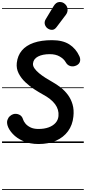

<svg xmlns="http://www.w3.org/2000/svg" viewBox="-25 -1410 846 1893"><path d="M355.5 10Q269 10 204.5 -18.8Q140 -47.5 100.8 -89.8Q61.5 -132 49.5 -172.5Q40.5 -203.5 48 -226.5Q55.5 -249.5 71.5 -264Q87.5 -278.5 104.5 -284Q132.5 -293 162.5 -280.5Q192.5 -268 203 -231Q207.5 -215 224.8 -193Q242 -171 274 -154.8Q306 -138.5 354 -138.5Q411.5 -138.5 454.5 -154.2Q497.5 -170 522.8 -198.5Q548 -227 551.5 -265.5Q557.5 -329.5 518 -382.8Q478.5 -436 395.5 -480Q358 -500.5 312 -530.5Q266 -560.5 224.8 -599.5Q183.5 -638.5 159 -686.2Q134.5 -734 140.5 -789.5Q148.5 -862 190.5 -912Q232.5 -962 307.2 -988Q382 -1014 488 -1014Q594 -1014 659.2 -972Q724.5 -930 758.5 -854Q770 -826.5 763.2 -802.8Q756.5 -779 730 -765.5Q698.5 -750 668.5 -758.5Q638.5 -767 622 -798Q604.5 -829 564.5 -852.5Q524.5 -876 466 -876Q395 -876 350.2 -852.8Q305.5 -829.5 300.5 -785.5Q297.5 -761.5 314.2 -737Q331 -712.5 360.2 -688.2Q389.5 -664 425 -641.5Q460.5 -619 495.5 -599.5Q535 -577.5 574 -547Q613 -516.5 643.8 -475.5Q674.5 -434.5 690.2 -381.2Q706 -328 698.5 -260Q690 -177 645.5 -116.2Q601 -55.5 527 -22.8Q453 10 355.5 10ZM355.5 10Q269 10 204.5 -18.8Q140 -47.5 100.8 -89.8Q61.5 -132 49.5 -172.5Q40.5 -203.5 48 -226.5Q55.5 -249.5 71.5 -264Q87.5 -278.5 104.5 -284Q132.5 -293 162.5 -280.5Q192.5 -268 203 -231Q207.5 -215 224.8 -193Q242 -171 274 -154.8Q306 -138.5 354 -138.5Q411.5 -138.5 454.5 -154.2Q497.5 -170 522.8 -198.5Q548 -227 551.5 -265.5Q557.5 -329.5 518 -382.8Q478.5 -436 395.5 -480Q358 -500.5 312 -530.5Q266 -560.5 224.8 -599.5Q183.5 -638.5 159 -686.2Q134.5 -734 140.5 -789.5Q148.5 -862 190.5 -912Q232.5 -962 307.2 -988Q382 -1014 488 -1014Q594 -1014 659.2 -972Q724.5 -930 758.5 -854Q770 -826.5 763.2 -802.8Q756.5 -779 730 -765.5Q698.5 -750 668.5 -758.5Q638.5 -767 622 -798Q604.5 -829 564.5 -852.5Q524.5 -876 466 -876Q395 -876 350.2 -852.8Q305.5 -829.5 300.5 -785.5Q297.5 -761.5 314.2 -737Q331 -712.5 360.2 -688.2Q389.5 -664 425 -641.5Q460.5 -619 495.5 -599.5Q535 -577.5 574 -547Q613 -516.5 643.8 -475.5Q674.5 -434.5 690.2 -381.2Q706 -328 698.5 -260Q690 -177 645.5 -116.2Q601 -55.5 527 -22.8Q453 10 355.5 10ZM449 -1127Q426 -1141 417.8 -1167.2Q409.5 -1193.5 426 -1221L503 -1348.5Q527 -1388.5 559.8 -1390.2Q592.5 -1392 615.5 -1370.5Q639 -1349.5 641.2 -1319.5Q643.5 -1289.5 625 -1265L532.5 -1142.5Q514 -1118 492.2 -1116Q470.5 -1114 449 -1127ZM-5 455H801V463H-5ZM-5 -16H801V0H-5ZM-5 -549H801V-541H-5ZM-5 -1329H801V-1321H-5Z"/></svg>

Font: Edu SA Dotted Guide
Style: Regular
Weight: 400
Designer: Tina and Corey Anderson, Eben Sorkin, Mirko Velimirovic
Foundry: Google for Education
Version: Version 2.000